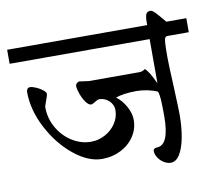

<svg xmlns="http://www.w3.org/2000/svg" viewBox="-92 -777 1042 929"><g transform="rotate(-10 429.0 -312.5)"><path d="M869.1 -617.2V-548.3H766.1Q756.8 -548.3 752.9 -542.5Q749 -536.6 747.6 -516.4Q746.1 -496.1 746.1 -447.3Q746.1 -410.6 751.5 -302.2Q756.3 -188 756.3 -164.6Q756.3 -104.5 747.1 -53.5Q737.8 -2.4 719.2 28.1Q700.7 58.6 674.3 58.6Q657.2 58.6 640.4 48.1Q623.5 37.6 612.8 21Q602.1 4.4 602.1 -12.2Q602.1 -17.6 607.2 -21.7Q612.3 -25.9 620.1 -25.9Q681.6 -25.9 681.6 -169.4Q681.6 -224.1 679.7 -251.5Q677.7 -278.8 672.4 -291Q650.4 -300.8 623 -306.4Q595.7 -312 570.3 -312Q537.6 -312 510.7 -308.1Q483.9 -304.2 467.8 -297.9Q496.1 -276.9 514.6 -242.7Q533.2 -208.5 533.2 -177.7Q533.2 -132.8 508.5 -95.9Q483.9 -59.1 442.1 -38.1Q400.4 -17.1 351.1 -17.1Q282.7 -17.1 211.9 -75Q141.1 -132.8 94.7 -222.2Q48.3 -311.5 48.3 -399.4Q48.3 -407.7 53 -413.8Q57.6 -419.9 65.4 -419.9Q77.6 -419.9 95.9 -411.9Q114.3 -403.8 127.7 -392.8Q141.1 -381.8 141.1 -374.5Q141.1 -369.6 137.9 -359.6Q134.8 -349.6 130.9 -339.8Q122.1 -316.4 122.1 -312Q122.1 -257.3 148.7 -210.4Q175.3 -163.6 219.2 -136Q263.2 -108.4 312 -108.4Q348.6 -108.4 381.6 -126.2Q414.6 -144 434.3 -174.1Q454.1 -204.1 454.1 -238.8Q454.1 -256.8 444.6 -271.7Q435.1 -286.6 419.2 -295.4Q403.3 -304.2 385.7 -304.2Q380.9 -304.2 374.8 -301.3Q368.7 -298.3 359.4 -292.5Q346.7 -285.6 344.7 -285.6Q331.5 -285.6 318.1 -304.2Q304.7 -322.8 295.9 -347.2Q287.1 -371.6 287.1 -385.7Q287.1 -394 293.5 -399.9Q299.8 -405.8 305.7 -405.8Q314.5 -404.8 329.3 -402.6Q344.2 -400.4 351.1 -399.4H601.1Q607.4 -399.4 615.2 -402.1Q623 -404.8 627.9 -409.7Q636.7 -404.3 648.4 -385.7Q660.2 -367.2 676.8 -331.1V-548.3H-11.2V-617.2H676.8V-628.9Q676.8 -657.7 682.1 -670.2Q687.5 -682.6 703.6 -682.6Q712.4 -682.6 725.3 -669.7Q738.3 -656.7 761.7 -628.4L771 -617.2Z"/></g></svg>

Font: Dekko
Style: Regular
Weight: 400
Designer: Multiple
Foundry: Sorkin Type
Version: Version 2.001